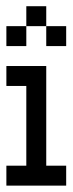

<svg xmlns="http://www.w3.org/2000/svg" viewBox="-20 -582 228 602"><path d="M0 -437.5V-500H62.5V-437.5ZM62.5 -500V-562.5H125V-500ZM125 -437.5V-500H187.5V-437.5ZM0 -312.5V-375H62.5V-312.5ZM62.5 -312.5V-375H125V-312.5ZM62.5 -250V-312.5H125V-250ZM62.5 -187.5V-250H125V-187.5ZM62.5 -125V-187.5H125V-125ZM62.5 -62.5V-125H125V-62.5ZM62.5 0V-62.5H125V0ZM0 0V-62.5H62.5V0ZM125 0V-62.5H187.5V0Z"/></svg>

Font: AprilSans
Style: Regular
Weight: 400
Designer: typesprite
Version: Version 1.001;PS 001.001;hotconv 1.0.88;makeotf.lib2.5.64775